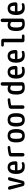

<svg xmlns="http://www.w3.org/2000/svg" viewBox="2600 -3390 800 6040"><g transform="rotate(-90 3000.0 -370.0)"><path d="M163.1 -54.7 52.7 -464.8Q47.9 -486.3 61 -502.9Q74.2 -519.5 94.7 -519.5Q120.1 -519.5 139.6 -504.4Q159.2 -489.3 164.1 -464.8L249 -81.1Q249 -80.1 250 -80.1Q251 -80.1 251 -81.1L335.9 -465.8Q341.8 -489.3 360.4 -504.4Q378.9 -519.5 403.3 -519.5Q424.8 -519.5 437.5 -503.4Q450.2 -487.3 444.3 -466.8L333 -54.7Q327.1 -30.3 306.6 -15.1Q286.1 0 260.7 0H235.4Q210.9 0 190.4 -15.1Q169.9 -30.3 163.1 -54.7Z M754.9 -451.2Q710.9 -451.2 688.5 -419.9Q666 -388.7 662.1 -308.6Q662.1 -299.8 669.9 -299.8H830.1Q838.9 -299.8 838.9 -307.6Q837.9 -385.7 816.9 -418.5Q795.9 -451.2 754.9 -451.2ZM778.3 9.8Q547.9 9.8 547.9 -260.3Q547.9 -530.3 757.8 -530.3Q850.6 -530.3 897.9 -470.2Q945.3 -410.2 947.3 -278.3Q948.2 -253.9 930.7 -237.8Q913.1 -221.7 888.7 -221.7H669.9Q662.1 -221.7 662.1 -213.9Q668.9 -135.7 699.7 -103.5Q730.5 -71.3 790 -71.3Q832 -71.3 880.9 -85.9Q894.5 -89.8 907.2 -81.1Q919.9 -72.3 919.9 -56.6Q919.9 -38.1 909.2 -22.5Q898.4 -6.8 879.9 -2.9Q827.1 9.8 778.3 9.8Z M1097.7 -54.7V-420.9Q1097.7 -446.3 1112.3 -466.8Q1127 -487.3 1151.4 -493.2Q1269.5 -523.4 1385.7 -529.3Q1402.3 -530.3 1415 -517.6Q1427.7 -504.9 1427.7 -487.8Q1427.7 -470.7 1415.5 -459Q1403.3 -447.3 1385.7 -446.3Q1293.9 -441.4 1214.8 -420.9Q1207 -418.9 1207 -410.2V-54.7Q1207 -31.2 1190.4 -15.6Q1173.8 0 1151.9 0Q1129.9 0 1113.8 -16.1Q1097.7 -32.2 1097.7 -54.7Z M1825.2 -408.7Q1802.7 -448.2 1750 -448.2Q1697.3 -448.2 1674.8 -408.7Q1652.3 -369.1 1652.3 -260.3Q1652.3 -151.4 1674.8 -111.8Q1697.3 -72.3 1750 -72.3Q1802.7 -72.3 1825.2 -111.8Q1847.7 -151.4 1847.7 -260.3Q1847.7 -369.1 1825.2 -408.7ZM1908.2 -54.2Q1856.4 9.8 1750 9.8Q1643.6 9.8 1591.8 -54.2Q1540 -118.2 1540 -260.3Q1540 -402.3 1591.8 -466.3Q1643.6 -530.3 1750 -530.3Q1856.4 -530.3 1908.2 -466.3Q1960 -402.3 1960 -260.3Q1960 -118.2 1908.2 -54.2Z M2325.2 -408.7Q2302.7 -448.2 2250 -448.2Q2197.3 -448.2 2174.8 -408.7Q2152.3 -369.1 2152.3 -260.3Q2152.3 -151.4 2174.8 -111.8Q2197.3 -72.3 2250 -72.3Q2302.7 -72.3 2325.2 -111.8Q2347.7 -151.4 2347.7 -260.3Q2347.7 -369.1 2325.2 -408.7ZM2408.2 -54.2Q2356.4 9.8 2250 9.8Q2143.6 9.8 2091.8 -54.2Q2040 -118.2 2040 -260.3Q2040 -402.3 2091.8 -466.3Q2143.6 -530.3 2250 -530.3Q2356.4 -530.3 2408.2 -466.3Q2460 -402.3 2460 -260.3Q2460 -118.2 2408.2 -54.2Z M2597.7 -54.7V-420.9Q2597.7 -446.3 2612.3 -466.8Q2627 -487.3 2651.4 -493.2Q2769.5 -523.4 2885.7 -529.3Q2902.3 -530.3 2915 -517.6Q2927.7 -504.9 2927.7 -487.8Q2927.7 -470.7 2915.5 -459Q2903.3 -447.3 2885.7 -446.3Q2793.9 -441.4 2714.8 -420.9Q2707 -418.9 2707 -410.2V-54.7Q2707 -31.2 2690.4 -15.6Q2673.8 0 2651.9 0Q2629.9 0 2613.8 -16.1Q2597.7 -32.2 2597.7 -54.7Z M3242.2 -448.2Q3198.2 -448.2 3176.3 -405.3Q3154.3 -362.3 3154.3 -259.8Q3154.3 -153.3 3180.7 -110.8Q3207 -68.4 3259.8 -68.4Q3292 -68.4 3318.4 -78.1Q3325.2 -81.1 3325.2 -89.8V-406.2Q3325.2 -414.1 3319.3 -419.9Q3288.1 -448.2 3242.2 -448.2ZM3264.6 9.8Q3150.4 9.8 3097.7 -51.8Q3044.9 -113.3 3044.9 -259.8Q3044.9 -403.3 3090.3 -466.8Q3135.7 -530.3 3230.5 -530.3Q3276.4 -530.3 3318.4 -510.7Q3325.2 -507.8 3325.2 -515.6V-695.3Q3325.2 -718.8 3341.8 -734.4Q3358.4 -750 3380.4 -750Q3402.3 -750 3418.5 -733.9Q3434.6 -717.8 3434.6 -695.3V-79.1Q3434.6 -52.7 3419.9 -31.7Q3405.3 -10.7 3380.9 -3.9Q3324.2 9.8 3264.6 9.8Z M3754.9 -451.2Q3710.9 -451.2 3688.5 -419.9Q3666 -388.7 3662.1 -308.6Q3662.1 -299.8 3669.9 -299.8H3830.1Q3838.9 -299.8 3838.9 -307.6Q3837.9 -385.7 3816.9 -418.5Q3795.9 -451.2 3754.9 -451.2ZM3778.3 9.8Q3547.9 9.8 3547.9 -260.3Q3547.9 -530.3 3757.8 -530.3Q3850.6 -530.3 3897.9 -470.2Q3945.3 -410.2 3947.3 -278.3Q3948.2 -253.9 3930.7 -237.8Q3913.1 -221.7 3888.7 -221.7H3669.9Q3662.1 -221.7 3662.1 -213.9Q3668.9 -135.7 3699.7 -103.5Q3730.5 -71.3 3790 -71.3Q3832 -71.3 3880.9 -85.9Q3894.5 -89.8 3907.2 -81.1Q3919.9 -72.3 3919.9 -56.6Q3919.9 -38.1 3909.2 -22.5Q3898.4 -6.8 3879.9 -2.9Q3827.1 9.8 3778.3 9.8Z M4254.9 -451.2Q4210.9 -451.2 4188.5 -419.9Q4166 -388.7 4162.1 -308.6Q4162.1 -299.8 4169.9 -299.8H4330.1Q4338.9 -299.8 4338.9 -307.6Q4337.9 -385.7 4316.9 -418.5Q4295.9 -451.2 4254.9 -451.2ZM4278.3 9.8Q4047.9 9.8 4047.9 -260.3Q4047.9 -530.3 4257.8 -530.3Q4350.6 -530.3 4397.9 -470.2Q4445.3 -410.2 4447.3 -278.3Q4448.2 -253.9 4430.7 -237.8Q4413.1 -221.7 4388.7 -221.7H4169.9Q4162.1 -221.7 4162.1 -213.9Q4168.9 -135.7 4199.7 -103.5Q4230.5 -71.3 4290 -71.3Q4332 -71.3 4380.9 -85.9Q4394.5 -89.8 4407.2 -81.1Q4419.9 -72.3 4419.9 -56.6Q4419.9 -38.1 4409.2 -22.5Q4398.4 -6.8 4379.9 -2.9Q4327.1 9.8 4278.3 9.8Z M4595.7 -649.4Q4580.1 -649.4 4567.4 -661.6Q4554.7 -673.8 4554.7 -689.9Q4554.7 -706.1 4566.9 -718.3Q4579.1 -730.5 4595.7 -730.5H4744.1Q4767.6 -730.5 4784.2 -713.4Q4800.8 -696.3 4800.8 -672.9V-89.8Q4800.8 -81.1 4809.6 -81.1H4894.5Q4910.2 -81.1 4922.4 -68.8Q4934.6 -56.6 4934.6 -40Q4934.6 -24.4 4923.3 -12.2Q4912.1 0 4894.5 0H4746.1Q4722.7 0 4706.1 -17.1Q4689.5 -34.2 4689.5 -56.6V-639.6Q4689.5 -648.4 4679.7 -649.4Z M5242.2 -448.2Q5198.2 -448.2 5176.3 -405.3Q5154.3 -362.3 5154.3 -259.8Q5154.3 -153.3 5180.7 -110.8Q5207 -68.4 5259.8 -68.4Q5292 -68.4 5318.4 -78.1Q5325.2 -81.1 5325.2 -89.8V-406.2Q5325.2 -414.1 5319.3 -419.9Q5288.1 -448.2 5242.2 -448.2ZM5264.6 9.8Q5150.4 9.8 5097.7 -51.8Q5044.9 -113.3 5044.9 -259.8Q5044.9 -403.3 5090.3 -466.8Q5135.7 -530.3 5230.5 -530.3Q5276.4 -530.3 5318.4 -510.7Q5325.2 -507.8 5325.2 -515.6V-695.3Q5325.2 -718.8 5341.8 -734.4Q5358.4 -750 5380.4 -750Q5402.3 -750 5418.5 -733.9Q5434.6 -717.8 5434.6 -695.3V-79.1Q5434.6 -52.7 5419.9 -31.7Q5405.3 -10.7 5380.9 -3.9Q5324.2 9.8 5264.6 9.8Z M5754.9 -451.2Q5710.9 -451.2 5688.5 -419.9Q5666 -388.7 5662.1 -308.6Q5662.1 -299.8 5669.9 -299.8H5830.1Q5838.9 -299.8 5838.9 -307.6Q5837.9 -385.7 5816.9 -418.5Q5795.9 -451.2 5754.9 -451.2ZM5778.3 9.8Q5547.9 9.8 5547.9 -260.3Q5547.9 -530.3 5757.8 -530.3Q5850.6 -530.3 5897.9 -470.2Q5945.3 -410.2 5947.3 -278.3Q5948.2 -253.9 5930.7 -237.8Q5913.1 -221.7 5888.7 -221.7H5669.9Q5662.1 -221.7 5662.1 -213.9Q5668.9 -135.7 5699.7 -103.5Q5730.5 -71.3 5790 -71.3Q5832 -71.3 5880.9 -85.9Q5894.5 -89.8 5907.2 -81.1Q5919.9 -72.3 5919.9 -56.6Q5919.9 -38.1 5909.2 -22.5Q5898.4 -6.8 5879.9 -2.9Q5827.1 9.8 5778.3 9.8Z"/></g></svg>

Font: Rounded Mgen+ 1mn medium
Style: Regular
Weight: 500
Designer: [Source Han Sans]
Ryoko NISHIZUKA  (kana & ideographs); Paul D. Hunt (Latin, Greek & Cyrillic); Wenlong ZHANG  (bopomofo
Version: Version 1.059.20150602